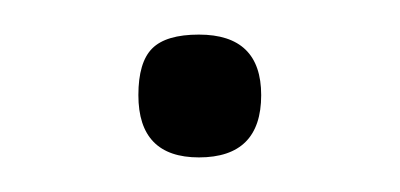

<svg xmlns="http://www.w3.org/2000/svg" viewBox="-20 -81 231 111"><path d="M95 -61Q131 -61 131 -26Q131 10 95 10Q60 10 60 -26Q60 -45 68 -53Q76 -61 95 -61Z"/></svg>

Font: Fivo Sans Thin
Style: Regular
Weight: 250
Foundry: Alexander Slobzheninov
Version: 1.0